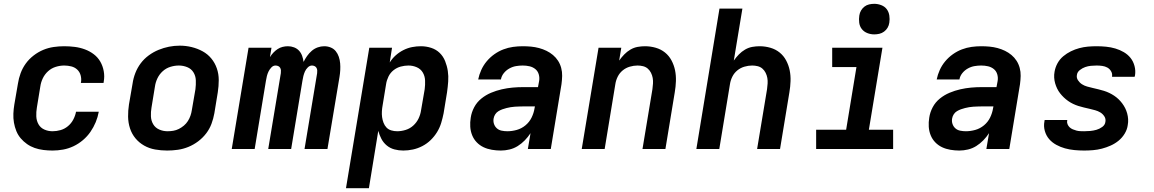

<svg xmlns="http://www.w3.org/2000/svg" viewBox="-20 -780 6040 1005"><path d="M255 8Q231 8 207 5Q183 2 161.5 -5.5Q140 -13 121.5 -26Q103 -39 88.5 -56Q74 -73 65.5 -94Q57 -115 53 -138Q49 -161 50 -185Q51 -209 55 -233L74 -343Q78 -370 88 -397Q98 -424 115 -447.5Q132 -471 156 -489.5Q180 -508 206.5 -519Q233 -530 261 -534Q289 -538 316 -538Q344 -538 371.5 -534.5Q399 -531 424.5 -521.5Q450 -512 471 -496Q492 -480 505 -457.5Q518 -435 523 -407.5Q528 -380 523 -353Q523 -351 522.5 -349.5Q522 -348 522 -346H403Q403 -347 403.5 -347.5Q404 -348 404 -349Q407 -368 402 -386Q397 -404 384 -416Q371 -428 353 -432.5Q335 -437 316 -437Q294 -437 271.5 -430Q249 -423 231.5 -407Q214 -391 204 -370Q194 -349 191 -327L173 -217Q169 -194 170 -171Q171 -148 181.5 -129.5Q192 -111 212 -102Q232 -93 255 -93Q276 -93 297 -99Q318 -105 335.5 -119.5Q353 -134 363.5 -154Q374 -174 378 -195H497Q492 -167 481 -140.5Q470 -114 453.5 -90Q437 -66 414 -46.5Q391 -27 364.5 -14.5Q338 -2 310 3Q282 8 255 8Z M855 8Q823 8 792 2.5Q761 -3 734.5 -18Q708 -33 689 -56Q670 -79 660.5 -108Q651 -137 650.5 -169Q650 -201 655 -233L674 -343Q678 -371 688.5 -398Q699 -425 716.5 -448.5Q734 -472 758.5 -490Q783 -508 810 -519Q837 -530 864.5 -535.5Q892 -541 921 -541Q953 -541 983.5 -533.5Q1014 -526 1040.5 -511.5Q1067 -497 1086 -474Q1105 -451 1115 -422Q1125 -393 1125 -361Q1125 -329 1120 -297L1102 -187Q1097 -159 1087 -132Q1077 -105 1059 -81.5Q1041 -58 1017 -40Q993 -22 966 -11Q939 0 911 4Q883 8 855 8ZM857 -93Q872 -93 887 -95.5Q902 -98 916 -105Q930 -112 942.5 -122.5Q955 -133 963.5 -146.5Q972 -160 977 -174.5Q982 -189 984 -203L1003 -313Q1006 -337 1005 -360Q1004 -383 992.5 -401.5Q981 -420 960 -428.5Q939 -437 916 -437Q894 -437 871.5 -430Q849 -423 831.5 -407Q814 -391 804 -370Q794 -349 791 -327L773 -217Q769 -194 770 -171Q771 -148 782 -129.5Q793 -111 813.5 -102Q834 -93 857 -93Z M1193 0 1281 -530H1401L1393 -481Q1401 -494 1411 -504.5Q1421 -515 1433 -523Q1445 -531 1459 -534.5Q1473 -538 1487 -538Q1504 -538 1519.5 -532Q1535 -526 1545.5 -514.5Q1556 -503 1561.5 -487.5Q1567 -472 1569 -456Q1577 -472 1587.5 -487Q1598 -502 1612 -514Q1626 -526 1643 -532Q1660 -538 1677 -538Q1695 -538 1711 -531.5Q1727 -525 1737.5 -512Q1748 -499 1753.5 -482.5Q1759 -466 1760.5 -448.5Q1762 -431 1761 -413Q1760 -395 1757 -377L1694 0H1574L1640 -397Q1641 -405 1640.5 -412Q1640 -419 1636.5 -425Q1633 -431 1626.5 -434Q1620 -437 1613 -437Q1601 -437 1591 -427Q1581 -417 1576 -405.5Q1571 -394 1568 -382Q1565 -370 1563 -357L1504 0H1384L1450 -397Q1451 -405 1450.5 -412Q1450 -419 1446.5 -425Q1443 -431 1436.5 -434Q1430 -437 1422 -437Q1410 -437 1400.5 -427Q1391 -417 1385.5 -405.5Q1380 -394 1377 -382Q1374 -370 1372 -357L1313 0Z M1791 205 1913 -530H2032L2020 -453Q2033 -474 2051.5 -490.5Q2070 -507 2092 -518Q2114 -529 2137 -533.5Q2160 -538 2183 -538Q2211 -538 2237 -529.5Q2263 -521 2281.5 -503Q2300 -485 2310 -460Q2320 -435 2324 -408.5Q2328 -382 2326 -353.5Q2324 -325 2320 -297L2302 -187Q2297 -162 2289.5 -137Q2282 -112 2268 -89Q2254 -66 2234.5 -47Q2215 -28 2191 -15.5Q2167 -3 2141.5 2.5Q2116 8 2091 8Q2067 8 2044.5 2Q2022 -4 2004.5 -18.5Q1987 -33 1976.5 -53Q1966 -73 1960 -95L1911 205ZM2059 -93Q2081 -93 2103.5 -100Q2126 -107 2143.5 -123Q2161 -139 2171 -160Q2181 -181 2184 -203L2203 -313Q2206 -336 2205 -359Q2204 -382 2193 -400.5Q2182 -419 2161.5 -428Q2141 -437 2118 -437Q2098 -437 2077.5 -431.5Q2057 -426 2040 -412.5Q2023 -399 2013.5 -379.5Q2004 -360 2001 -340L1983 -230Q1980 -214 1979 -198Q1978 -182 1980 -167Q1982 -152 1987.5 -137.5Q1993 -123 2003 -112.5Q2013 -102 2028 -97.5Q2043 -93 2059 -93Z M2601 8Q2578 8 2554.5 4Q2531 0 2511 -9.5Q2491 -19 2475.5 -35Q2460 -51 2451.5 -72Q2443 -93 2441.5 -116.5Q2440 -140 2444 -164Q2448 -192 2462 -218.5Q2476 -245 2499.5 -264Q2523 -283 2550.5 -294.5Q2578 -306 2606.5 -312.5Q2635 -319 2663 -321.5Q2691 -324 2719 -324H2796L2802 -356Q2805 -374 2800 -391Q2795 -408 2782 -418.5Q2769 -429 2752 -433Q2735 -437 2716 -437Q2699 -437 2681 -434Q2663 -431 2646 -421.5Q2629 -412 2617 -397Q2605 -382 2602 -364H2483Q2488 -389 2499 -413.5Q2510 -438 2527.5 -459Q2545 -480 2567.5 -496Q2590 -512 2615 -521.5Q2640 -531 2665.5 -534.5Q2691 -538 2716 -538Q2738 -538 2759.5 -536Q2781 -534 2801.5 -528.5Q2822 -523 2840.5 -514Q2859 -505 2874.5 -492Q2890 -479 2901 -462Q2912 -445 2917.5 -424.5Q2923 -404 2922.5 -382.5Q2922 -361 2919 -339L2863 0H2743L2757 -83Q2744 -63 2727 -45.5Q2710 -28 2690 -15.5Q2670 -3 2647 2.5Q2624 8 2602 8Q2602 8 2602 8Q2602 8 2602 8ZM2636 -93Q2660 -93 2685 -100Q2710 -107 2730.5 -124Q2751 -141 2762.5 -164.5Q2774 -188 2778 -213L2780 -223H2719Q2708 -223 2697 -222.5Q2686 -222 2675 -221.5Q2664 -221 2653 -219Q2642 -217 2631.5 -214.5Q2621 -212 2610 -208Q2599 -204 2589 -198Q2579 -192 2572.5 -182Q2566 -172 2564 -161Q2561 -146 2565.5 -132Q2570 -118 2580.5 -108.5Q2591 -99 2606 -96Q2621 -93 2636 -93Z M3025 0 3113 -530H3232L3221 -463Q3233 -480 3247.5 -495Q3262 -510 3280 -520.5Q3298 -531 3317.5 -534.5Q3337 -538 3356 -538Q3385 -538 3412.5 -530Q3440 -522 3461 -505Q3482 -488 3495 -463.5Q3508 -439 3513.5 -412Q3519 -385 3518 -355.5Q3517 -326 3512 -297L3463 0H3343L3395 -313Q3397 -328 3398 -343Q3399 -358 3396.5 -372Q3394 -386 3387.5 -399Q3381 -412 3370.5 -421Q3360 -430 3346 -433.5Q3332 -437 3317 -437Q3297 -437 3276.5 -431Q3256 -425 3239.5 -411.5Q3223 -398 3213.5 -379Q3204 -360 3201 -340L3145 0Z M3625 0 3746 -735H3866L3821 -463Q3833 -480 3847.5 -495Q3862 -510 3880 -520.5Q3898 -531 3917.5 -534.5Q3937 -538 3956 -538Q3985 -538 4012.5 -530Q4040 -522 4061 -505Q4082 -488 4095 -463.5Q4108 -439 4113.5 -412Q4119 -385 4118 -355.5Q4117 -326 4112 -297L4063 0H3943L3995 -313Q3997 -328 3998 -343Q3999 -358 3996.5 -372Q3994 -386 3987.5 -399Q3981 -412 3970.5 -421Q3960 -430 3946 -433.5Q3932 -437 3917 -437Q3897 -437 3876.5 -431Q3856 -425 3839.5 -411.5Q3823 -398 3813.5 -379Q3804 -360 3801 -340L3745 0Z M4252 0V-101H4409L4463 -429H4336V-530H4599L4528 -101H4655V0ZM4556 -600Q4537 -600 4519.5 -607Q4502 -614 4491 -628Q4480 -642 4477.5 -661Q4475 -680 4478 -699Q4480 -713 4487 -725Q4494 -737 4505 -745.5Q4516 -754 4529.5 -757Q4543 -760 4556 -760Q4575 -760 4593 -753Q4611 -746 4621.5 -732Q4632 -718 4635 -699Q4638 -680 4635 -661Q4633 -647 4626 -635Q4619 -623 4607.5 -614.5Q4596 -606 4582.5 -603Q4569 -600 4556 -600Z M5001 8Q4978 8 4954.5 4Q4931 0 4911 -9.5Q4891 -19 4875.5 -35Q4860 -51 4851.5 -72Q4843 -93 4841.5 -116.5Q4840 -140 4844 -164Q4848 -192 4862 -218.5Q4876 -245 4899.5 -264Q4923 -283 4950.5 -294.5Q4978 -306 5006.5 -312.5Q5035 -319 5063 -321.5Q5091 -324 5119 -324H5196L5202 -356Q5205 -374 5200 -391Q5195 -408 5182 -418.5Q5169 -429 5152 -433Q5135 -437 5116 -437Q5099 -437 5081 -434Q5063 -431 5046 -421.5Q5029 -412 5017 -397Q5005 -382 5002 -364H4883Q4888 -389 4899 -413.5Q4910 -438 4927.5 -459Q4945 -480 4967.5 -496Q4990 -512 5015 -521.5Q5040 -531 5065.5 -534.5Q5091 -538 5116 -538Q5138 -538 5159.5 -536Q5181 -534 5201.5 -528.5Q5222 -523 5240.5 -514Q5259 -505 5274.5 -492Q5290 -479 5301 -462Q5312 -445 5317.5 -424.5Q5323 -404 5322.5 -382.5Q5322 -361 5319 -339L5263 0H5143L5157 -83Q5144 -63 5127 -45.5Q5110 -28 5090 -15.5Q5070 -3 5047 2.5Q5024 8 5002 8Q5002 8 5002 8Q5002 8 5002 8ZM5036 -93Q5060 -93 5085 -100Q5110 -107 5130.5 -124Q5151 -141 5162.5 -164.5Q5174 -188 5178 -213L5180 -223H5119Q5108 -223 5097 -222.5Q5086 -222 5075 -221.5Q5064 -221 5053 -219Q5042 -217 5031.5 -214.5Q5021 -212 5010 -208Q4999 -204 4989 -198Q4979 -192 4972.5 -182Q4966 -172 4964 -161Q4961 -146 4965.5 -132Q4970 -118 4980.5 -108.5Q4991 -99 5006 -96Q5021 -93 5036 -93Z M5655 8Q5629 8 5603.5 5.5Q5578 3 5554.5 -3.5Q5531 -10 5509 -22Q5487 -34 5471.5 -52Q5456 -70 5449 -94.5Q5442 -119 5447 -145Q5447 -146 5447.5 -148Q5448 -150 5448 -152H5567Q5567 -151 5566.5 -150.5Q5566 -150 5566 -149Q5564 -139 5568 -129.5Q5572 -120 5579 -113.5Q5586 -107 5595.5 -103Q5605 -99 5614.5 -96.5Q5624 -94 5634.5 -93.5Q5645 -93 5655 -93Q5671 -93 5687 -94.5Q5703 -96 5719 -100.5Q5735 -105 5749.5 -115.5Q5764 -126 5766 -142Q5769 -158 5760.5 -171Q5752 -184 5739.5 -191.5Q5727 -199 5712.5 -203Q5698 -207 5683 -210.5Q5668 -214 5653 -217.5Q5638 -221 5624 -225.5Q5610 -230 5596.5 -236.5Q5583 -243 5571 -251.5Q5559 -260 5548.5 -270Q5538 -280 5529 -291.5Q5520 -303 5513.5 -316.5Q5507 -330 5503 -344Q5499 -358 5498 -373.5Q5497 -389 5500 -405Q5504 -428 5515.5 -449Q5527 -470 5545.5 -485.5Q5564 -501 5585.5 -511.5Q5607 -522 5629.5 -528Q5652 -534 5674.5 -536Q5697 -538 5720 -538Q5745 -538 5770 -535.5Q5795 -533 5818.5 -526Q5842 -519 5862.5 -507Q5883 -495 5897.5 -477Q5912 -459 5918.5 -434.5Q5925 -410 5921 -385Q5920 -384 5920 -382Q5920 -380 5919 -378H5801Q5801 -379 5801 -379.5Q5801 -380 5801 -381Q5803 -395 5795.5 -407.5Q5788 -420 5776 -426.5Q5764 -433 5749.5 -435Q5735 -437 5720 -437Q5705 -437 5690 -435.5Q5675 -434 5660.5 -429Q5646 -424 5632.5 -413.5Q5619 -403 5617 -388Q5614 -373 5622.5 -360Q5631 -347 5643.5 -339Q5656 -331 5670.5 -327Q5685 -323 5700 -319.5Q5715 -316 5729.5 -312.5Q5744 -309 5758.5 -304.5Q5773 -300 5786.5 -293.5Q5800 -287 5812 -279Q5824 -271 5834.5 -261Q5845 -251 5854 -239Q5863 -227 5869.5 -214Q5876 -201 5880 -186.5Q5884 -172 5885 -156.5Q5886 -141 5883 -125Q5880 -102 5867 -80.5Q5854 -59 5835 -43.5Q5816 -28 5793.5 -18Q5771 -8 5748 -2Q5725 4 5701.5 6Q5678 8 5655 8Z"/></svg>

Font: Iosevka Curly Extended Oblique
Style: Bold
Weight: 700
Width: 7
Italic angle: -9°
Monospace: yes
Designer: Belleve Invis
Foundry: Belleve Invis
Version: Version 11.1.0; ttfautohint (v1.8.3)